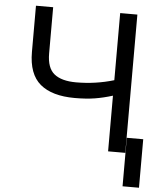

<svg xmlns="http://www.w3.org/2000/svg" viewBox="-59 -757 805 978"><g transform="rotate(5 344.0 -268.0)"><path d="M172.9 -707V-470.7Q172.9 -396.5 210.4 -366.2Q248 -335.9 322.3 -335.9Q421.9 -335.9 515.6 -363.8V-707H603.5V0H515.6V-284.7Q468.3 -270 424.3 -262.9Q380.4 -255.9 322.3 -255.9Q206.1 -255.9 145.5 -306.6Q85 -357.4 85 -470.7V-707ZM688.5 170.9H604.5V-77.1H688.5Z"/></g></svg>

Font: Pretendard GOV
Style: Regular
Weight: 400
Designer: Base glyphs from Inter by Rasmus Andersson; Hangeul glyphs from Noto Sans CJK(Source Han Sans) by Jang Soo-young and Kan
Foundry: Kil Hyung-jin
Version: Version 1.309